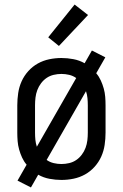

<svg xmlns="http://www.w3.org/2000/svg" viewBox="-20 -783 540 844"><path d="M116 41 57 11 97 -59Q85 -73 77 -90.5Q69 -108 64 -126Q59 -144 57.5 -162.5Q56 -181 56 -200V-320Q56 -347 60 -374Q64 -401 75 -425.5Q86 -450 104.5 -470.5Q123 -491 146.5 -504Q170 -517 196.5 -522.5Q223 -528 250 -528Q276 -528 302.5 -523Q329 -518 352 -505L384 -561L443 -531L403 -461Q415 -447 423 -429.5Q431 -412 436 -394Q441 -376 442.5 -357.5Q444 -339 444 -320V-200Q444 -173 440 -146Q436 -119 425 -94.5Q414 -70 395.5 -49.5Q377 -29 353.5 -16Q330 -3 303.5 2.5Q277 8 250 8Q224 8 197.5 3Q171 -2 148 -15ZM142 -138 315 -440Q301 -450 284 -454Q267 -458 250 -458Q233 -458 216 -454Q199 -450 185 -440.5Q171 -431 160.5 -417Q150 -403 144 -387Q138 -371 136 -354Q134 -337 134 -320V-200Q134 -184 135.5 -168.5Q137 -153 142 -138ZM250 -62Q267 -62 284 -66Q301 -70 315 -79.5Q329 -89 339.5 -103Q350 -117 356 -133Q362 -149 364 -166Q366 -183 366 -200V-320Q366 -336 364.5 -351.5Q363 -367 358 -382L185 -80Q199 -70 216 -66Q233 -62 250 -62ZM239 -581 192 -619 308 -763 367 -717Z"/></svg>

Font: Moesevka
Style: Regular
Weight: 400
Monospace: yes
Designer: Belleve Invis
Foundry: Belleve Invis
Version: Version 32.5.0; ttfautohint (v1.8.4)